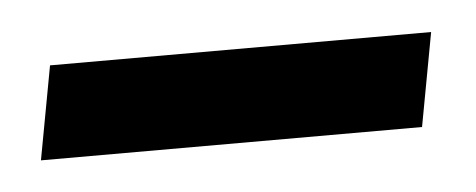

<svg xmlns="http://www.w3.org/2000/svg" viewBox="-24 -305 330 133"><g transform="rotate(-5 141.0 -238.5)"><path d="M1 -206 13 -271H278L266 -206Z"/></g></svg>

Font: Manuale SemiBold
Style: Italic
Weight: 600
Italic angle: -11°
Designer: Eduardo Tunni / Pablo Cosgaya
Foundry: Eduardo Tunni / Pablo Cosgaya
Version: Version 1.002